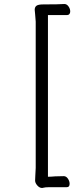

<svg xmlns="http://www.w3.org/2000/svg" viewBox="-20 -771 390 957"><path d="M195 165 190 166Q177 166 166 153.5Q155 141 155 129L156 105L158 66V-663Q158 -671 155 -701Q153 -717 153 -722Q153 -736 162 -742.5Q171 -749 196 -749Q274 -749 300 -751H301Q313 -751 321.5 -739Q330 -727 330 -714Q330 -706 326 -701Q322 -696 315 -696H219V110Q233 110 255 108L298 107Q310 107 318.5 119.5Q327 132 327 145Q327 162 313 162H226Q205 162 195 165Z"/></svg>

Font: Iansui
Style: Regular
Weight: 400
Designer: But Ko / Fontworks Inc.
Foundry: zi-hi.com / Fontworks Inc.
Version: Version 1.002